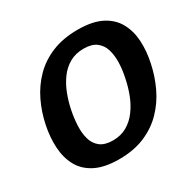

<svg xmlns="http://www.w3.org/2000/svg" viewBox="-153 -828 988 990"><g transform="rotate(-30 341.0 -333.0)"><path d="M284 10Q197 10 142.5 -18Q88 -46 62 -94.5Q36 -143 32.5 -205Q29 -267 43 -334Q57 -402 86.5 -463.5Q116 -525 163 -573Q210 -621 276.5 -648.5Q343 -676 430 -676Q517 -676 571 -648.5Q625 -621 651.5 -573Q678 -525 681.5 -463.5Q685 -402 670 -334Q656 -267 626.5 -205Q597 -143 550 -94.5Q503 -46 437 -18Q371 10 284 10ZM304 -90Q352 -90 388 -111Q424 -132 450 -167.5Q476 -203 492.5 -246Q509 -289 518 -334Q528 -379 529.5 -422Q531 -465 520.5 -500Q510 -535 483 -555.5Q456 -576 408 -576Q360 -576 324 -555.5Q288 -535 262.5 -500Q237 -465 220.5 -422Q204 -379 195 -334Q186 -289 184 -246Q182 -203 192 -167.5Q202 -132 229 -111Q256 -90 304 -90Z"/></g></svg>

Font: Epunda Sans
Style: Bold Italic
Weight: 700
Italic angle: -12.0243°
Designer: Simon Atzbach
Foundry: typofactur
Version: Version 2.204; ttfautohint (v1.8.4.7-5d5b)